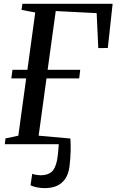

<svg xmlns="http://www.w3.org/2000/svg" viewBox="-20 -763 616 1016"><path d="M217.5 232.5Q195 232.5 174.2 228.2Q153.5 224 141.5 217.5L150.5 157Q161 160.5 174 162.5Q187 164.5 194 164.5Q231.5 164.5 252.2 147.2Q273 130 282 84.5Q284.5 72 286.2 55.8Q288 39.5 289.2 24Q290.5 8.5 291 0H5.5L9 -30.5L77 -45L118.5 -348H40L46 -393.5H125L166.5 -697L94 -710.5L98.5 -743H576L550.5 -509L500 -508.5L491.5 -693.5L275 -704.5L232 -393.5H404.5L399 -348H226L184.5 -45L352.5 -30Q354.5 0 353.8 36.5Q353 73 348 115.5Q343 157.5 325.2 183.2Q307.5 209 280 220.8Q252.5 232.5 217.5 232.5Z"/></svg>

Font: Merriweather 72pt
Style: Italic
Weight: 400
Italic angle: -7.8°
Version: Version 2.101